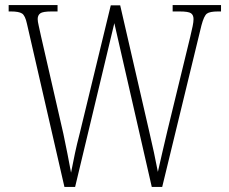

<svg xmlns="http://www.w3.org/2000/svg" viewBox="-20 -734 901 754"><path d="M86 -640Q79 -673 66.5 -681Q54 -689 23 -689H14V-714H206V-689H183Q148 -689 138 -681.5Q128 -674 128 -659Q128 -650 132 -633Q136 -616 141 -592L229 -208Q239 -161 245 -129.5Q251 -98 259 -56Q267 -97 274.5 -132.5Q282 -168 293 -210L415 -713H452L565 -222Q576 -175 584.5 -135.5Q593 -96 600 -59Q607 -91 617 -133.5Q627 -176 637 -219L727 -589Q733 -614 736.5 -631Q740 -648 740 -659Q740 -675 730 -682Q720 -689 685 -689H658V-714H848V-689H836Q804 -689 792.5 -680.5Q781 -672 771 -634L617 0H576L429 -643L275 0H233Z"/></svg>

Font: Noto Serif Tamil Condensed ExtraLight
Style: Italic
Weight: 200
Width: 3
Italic angle: -12°
Designer: Indian Type Foundry, Tom Grace, and the Monotype Design Team
Foundry: Monotype Imaging Inc.
Version: Version 2.003; ttfautohint (v1.8.4.7-5d5b)